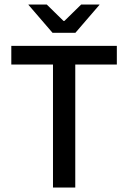

<svg xmlns="http://www.w3.org/2000/svg" viewBox="-20 -846 578 866"><path d="M219 0V-621.5H319.5V0ZM31 -555V-639H507V-555ZM217 -698 108.5 -824V-825.5H191L266.5 -751.5H270.5L346 -825.5H428.5V-824L320 -698Z"/></svg>

Font: Anek Latin Medium
Style: Regular
Weight: 500
Designer: Yesha Goshar
Foundry: Ek Type
Version: Version 1.003